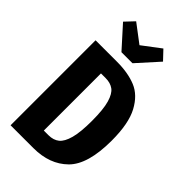

<svg xmlns="http://www.w3.org/2000/svg" viewBox="-279 -1021 1107 1107"><g transform="rotate(45 274.5 -468.0)"><path d="M521 -350Q521 -155 442.5 -77.5Q364 0 232 0H46V-693H221Q311 -693 375.5 -666.5Q440 -640 480.5 -564.5Q521 -489 521 -350ZM203 -580V-114H241Q281 -114 306.5 -134.5Q332 -155 346 -206.5Q360 -258 360 -350Q360 -443 345.5 -493Q331 -543 305.5 -561.5Q280 -580 241 -580ZM356 -936 408 -881 290 -750H200L82 -881L134 -936L245 -852Z"/></g></svg>

Font: Fira Sans Extra Condensed
Style: Bold
Weight: 700
Width: 1
Designer: Carrois Corporate & Edenspiekermann AG
Foundry: Carrois Corporate GbR & Edenspiekermann AG
Version: Version 4.203